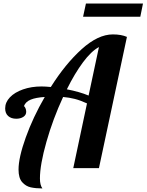

<svg xmlns="http://www.w3.org/2000/svg" viewBox="-20 -943 822 1077"><path d="M462 -923 446 -849H767L782 -923ZM153 108C171.7 112 193.3 114 218 114C208.7 102 204 83.3 204 58C204 6.7 216.2 -61.8 240.5 -147.5C264.8 -233.2 296 -317 334 -399C357.3 -397 379.3 -393.3 400 -388C420.7 -382.7 443.3 -374.3 468 -363L391 0H535L692 -736C671.3 -745.3 645 -750 613 -750C557.7 -750 499.5 -722.5 438.5 -667.5C377.5 -612.5 319.7 -541.7 265 -455C244.3 -457 227 -458 213 -458C175 -458 140.3 -452.5 109 -441.5C77.7 -430.5 53.2 -415.7 35.5 -397C17.8 -378.3 9 -357.7 9 -335C9 -316.3 14.7 -302 26 -292C37.3 -282 52.3 -277 71 -277C87 -277 100.3 -280.5 111 -287.5C121.7 -294.5 127 -304 127 -316C127 -323.3 125.5 -330.3 122.5 -337C119.5 -343.7 116.7 -347 114 -347C120 -363.7 132.7 -376 152 -384C171.3 -392 197.7 -397 231 -399C187 -323 151.5 -247.3 124.5 -172C97.5 -96.7 84 -36.7 84 8C84 40 90.8 63.7 104.5 79C118.2 94.3 134.3 104 153 108ZM535 -679 477 -407C443.7 -421 403 -432.7 355 -442C384.3 -501.3 414.5 -551.8 445.5 -593.5C476.5 -635.2 506.3 -663.7 535 -679Z"/></svg>

Font: DonutKreme
Style: Regular
Weight: 400
Designer: Impallari Type
Foundry: Impallari Type
Version: Version 2.100